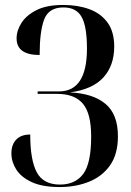

<svg xmlns="http://www.w3.org/2000/svg" viewBox="-20 -744 529 775"><path d="M221 11Q151 11 108 -9Q65 -29 45.5 -60Q26 -91 26 -125Q26 -160 45.5 -180.5Q65 -201 102 -201Q102 -98 128.5 -48.5Q155 1 222 1Q284 1 316 -42Q348 -85 348 -193Q348 -286 314.5 -325.5Q281 -365 211 -365H132V-375H218Q331 -375 331 -548Q331 -637 309.5 -675.5Q288 -714 236 -714Q177 -714 158.5 -666Q140 -618 140 -522Q47 -522 47 -589Q47 -621 67 -652Q87 -683 128 -703.5Q169 -724 235 -724Q294 -724 340.5 -707Q387 -690 414 -653Q441 -616 441 -556Q441 -479 397 -431Q353 -383 262 -371Q355 -367 405.5 -325Q456 -283 456 -194Q456 -122 424.5 -77Q393 -32 339.5 -10.5Q286 11 221 11Z"/></svg>

Font: Noto Serif Display ExtraCondensed SemiBold
Style: Regular
Weight: 600
Width: 2
Designer: Monotype Design Team
Foundry: Monotype Imaging Inc.
Version: Version 2.009